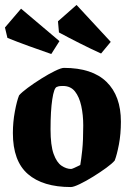

<svg xmlns="http://www.w3.org/2000/svg" viewBox="-25 -744 535 775"><path d="M261 11Q148 11 87.5 -41.5Q27 -94 27 -207Q27 -251 35 -294Q43 -337 52 -359Q62 -371 87 -389.5Q112 -408 141.5 -426.5Q171 -445 196.5 -457.5Q222 -470 233 -470Q347 -470 405 -413.5Q463 -357 463 -253Q463 -203 455 -161Q447 -119 438 -96Q428 -84 404 -66.5Q380 -49 351 -31Q322 -13 297 -1Q272 11 261 11ZM262 -62Q265 -62 274 -66Q283 -70 291 -74Q299 -78 299 -78Q303 -101 307 -138.5Q311 -176 311 -238Q311 -280 303 -316.5Q295 -353 277.5 -375Q260 -397 229 -397Q223 -397 217 -396.5Q211 -396 204 -393Q193 -389 186 -343Q179 -297 179 -222Q179 -157 191.5 -122.5Q204 -88 223.5 -75Q243 -62 262 -62ZM383 -528Q343 -546 295.5 -570Q248 -594 213 -613L209 -658L284 -724L422 -575ZM182 -526Q141 -540 91.5 -558Q42 -576 5 -591L-5 -633L60 -709L215 -578Z"/></svg>

Font: Grenze Gotisch ExtraBold
Style: Regular
Weight: 800
Designer: Renata Polastri
Foundry: Omnibus-Type
Version: Version 1.001